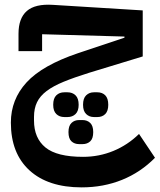

<svg xmlns="http://www.w3.org/2000/svg" viewBox="-20 -506 690 830"><path d="M333 304Q188 304 107.5 230.5Q27 157 27 24Q27 -76 95 -150Q163 -224 317 -276L518 -343V-348L162 -358V-285H60V-360Q60 -427 96 -458.5Q132 -490 209 -485L597 -461V-262L364 -191Q300 -171 255 -152.5Q210 -134 181.5 -112.5Q153 -91 140 -64Q127 -37 127 -1V15Q127 91 176.5 131.5Q226 172 339 172Q408 172 470 146.5Q532 121 581 73L650 176Q588 239 507.5 271.5Q427 304 333 304ZM386 0Q366 0 352.5 -13Q339 -26 339 -53Q339 -81 352.5 -94Q366 -107 386 -107H401Q422 -107 435 -94Q448 -81 448 -53Q448 -26 435 -13Q422 0 401 0ZM322 117Q302 117 289 105Q276 93 276 65Q276 38 289 25.5Q302 13 322 13H337Q357 13 370 25.5Q383 38 383 65Q383 93 370 105Q357 117 337 117ZM258 0Q237 0 223.5 -13Q210 -26 210 -53Q210 -81 223.5 -94Q237 -107 258 -107H272Q293 -107 306.5 -94Q320 -81 320 -53Q320 -26 306.5 -13Q293 0 272 0Z"/></svg>

Font: IBM Plex Sans Arabic SemiBold
Style: Regular
Weight: 600
Designer: Mike Abbink, Paul van der Laan, Pieter van Rosmalen, Wael Morcos, Khajak Apelian
Foundry: Bold Monday
Version: Version 1.1